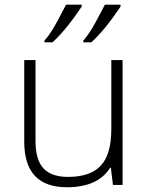

<svg xmlns="http://www.w3.org/2000/svg" viewBox="-20 -786 630 816"><path d="M168.9 -613.8Q184.1 -629.9 201.7 -657.7Q219.2 -685.5 260.7 -766.1H327.1V-757.8Q261.2 -659.2 203.1 -606H168.9ZM334 -613.8Q349.1 -629.9 366.7 -657.7Q384.3 -685.5 425.8 -766.1H492.2V-757.8Q426.3 -659.2 368.2 -606H334ZM130.9 -530.8V-187Q130.9 -106.9 164.6 -70.6Q198.2 -34.2 269 -34.2Q363.8 -34.2 408.4 -82Q453.1 -129.9 453.1 -237.8V-530.8H501V0H460L451.2 -73.2H448.2Q396.5 9.8 264.2 9.8Q83 9.8 83 -184.1V-530.8Z"/></svg>

Font: Zoram GWebM Light
Style: Regular
Weight: 300
Foundry: Ascender Corporation
Version: Version 1.000